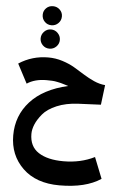

<svg xmlns="http://www.w3.org/2000/svg" viewBox="-74 -905 823 1324"><g transform="rotate(5 337.5 -242.5)"><path d="M172 -791Q172 -818 191 -837Q210 -856 238 -856Q266 -856 285.5 -837Q305 -818 305 -791Q305 -763 285.5 -743.5Q266 -724 238 -724Q210 -724 191 -743.5Q172 -763 172 -791ZM238 -695Q266 -695 285.5 -675Q305 -655 305 -628Q305 -601 285.5 -581.5Q266 -562 238 -562Q210 -562 191 -581.5Q172 -601 172 -628Q172 -655 191.5 -675Q211 -695 238 -695ZM617 155 675 301Q570 371 389 371Q227 371 134.5 281.5Q42 192 42 55Q42 -82 131 -180Q220 -278 390 -317Q385 -318 365.5 -324.5Q346 -331 338.5 -332.5Q331 -334 313.5 -338Q296 -342 278 -343Q260 -344 238 -344Q157 -344 103 -308L33 -441Q125 -501 237 -501Q287 -501 334.5 -486Q382 -471 419.5 -449Q457 -427 491.5 -405Q526 -383 565.5 -365.5Q605 -348 643 -345L626 -208L470 -201Q385 -197 321.5 -170Q258 -143 226.5 -105Q195 -67 180.5 -32Q166 3 166 34Q166 121 229 162Q292 203 402 203Q521 203 617 155Z"/></g></svg>

Font: FiraGO ExtraBold
Style: Regular
Weight: 800
Designer: bBox Type
Foundry: bBox Type GmbH
Version: Version 1.001;PS 001.001;hotconv 1.0.88;makeotf.lib2.5.64775